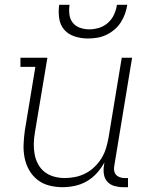

<svg xmlns="http://www.w3.org/2000/svg" viewBox="-20 -770 640 798"><path d="M240 8Q212 8 184.5 1Q157 -6 136 -22.5Q115 -39 101.5 -62.5Q88 -86 82.5 -113Q77 -140 78 -168.5Q79 -197 83 -226L127 -492H65V-530H177L125 -219Q121 -196 120.5 -173Q120 -150 124 -128.5Q128 -107 138.5 -87.5Q149 -68 166 -55Q183 -42 204.5 -36Q226 -30 249 -30Q271 -30 293 -34.5Q315 -39 335.5 -49.5Q356 -60 373 -76.5Q390 -93 402 -112.5Q414 -132 420.5 -153.5Q427 -175 431 -197L486 -530H529L455 -81Q453 -71 454.5 -61Q456 -51 462 -44Q468 -37 477.5 -33.5Q487 -30 497 -30H512V8H491Q473 8 455.5 3Q438 -2 426.5 -14.5Q415 -27 412 -45Q409 -63 412 -81L414 -95Q401 -71 382.5 -50.5Q364 -30 340.5 -16.5Q317 -3 291 2.5Q265 8 240 8ZM345 -610Q317 -610 290.5 -618.5Q264 -627 247 -646.5Q230 -666 226 -694Q222 -722 226 -750H269Q266 -730 268.5 -710Q271 -690 282.5 -675.5Q294 -661 312.5 -654.5Q331 -648 351 -648Q372 -648 392.5 -654.5Q413 -661 429 -675.5Q445 -690 454 -709.5Q463 -729 466 -750H509Q506 -731 499.5 -712.5Q493 -694 482 -677Q471 -660 455 -646.5Q439 -633 420.5 -624.5Q402 -616 383 -613Q364 -610 345 -610Z"/></svg>

Font: Iosevka Curly Slab XLtEx
Style: Italic
Weight: 200
Width: 7
Italic angle: -9°
Monospace: yes
Designer: Belleve Invis
Foundry: Belleve Invis
Version: Version 11.1.0; ttfautohint (v1.8.3)